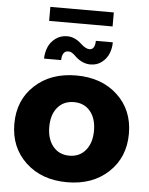

<svg xmlns="http://www.w3.org/2000/svg" viewBox="-59 -931 771 992"><g transform="rotate(5 326.0 -435.5)"><path d="M161.6 -810.1V-882.8H490.7V-810.1ZM499 -728.5Q499 -697.8 488 -670.4Q477.1 -643.1 452.4 -623.8Q427.7 -604.5 393.6 -604.5Q352.5 -604.5 317.4 -636.2Q304.2 -649.4 294.9 -655.5Q285.6 -661.6 273.4 -661.6Q257.8 -661.6 249.5 -648.9Q241.2 -636.2 241.2 -613.8H152.3Q152.8 -644.5 164.1 -672.4Q175.3 -700.2 201.2 -719.7Q227.1 -739.3 262.2 -739.3Q301.3 -739.3 335.9 -707Q362.3 -682.6 381.3 -682.6Q410.2 -682.6 411.1 -728.5ZM28.8 -265.1Q28.8 -388.2 111.6 -464.8Q194.3 -541.5 326.2 -541.5Q458 -541.5 540.5 -464.8Q623 -388.2 623 -265.1Q623 -142.6 540.5 -65.2Q458 12.2 326.2 12.2Q194.3 12.2 111.6 -65.2Q28.8 -142.6 28.8 -265.1ZM326.2 -125.5Q378.9 -125.5 410.4 -163.6Q441.9 -201.7 441.9 -265.1Q441.9 -328.6 410.6 -366Q379.4 -403.3 326.2 -403.3Q272.9 -403.3 241.5 -366Q210 -328.6 210 -265.1Q210 -201.7 241.5 -163.6Q272.9 -125.5 326.2 -125.5Z"/></g></svg>

Font: Epilogue ExtraBold
Style: Regular
Weight: 800
Designer: Tyler Finck
Foundry: Etcetera Type Co
Version: Version 2.112